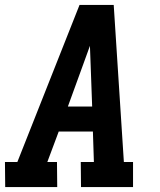

<svg xmlns="http://www.w3.org/2000/svg" viewBox="-25 -755 645 775"><path d="M206 0H-4L-5 -101H45L296 -735H434L475 -101H512V0H302L301 -101H354L350 -224H212L166 -101H205ZM347 -325 341 -490Q340 -510 339.5 -530Q339 -550 338 -570Q331 -550 323.5 -530Q316 -510 309 -490L249 -325Z"/></svg>

Font: Iosevka HT Extended
Style: Bold Italic
Weight: 700
Width: 7
Italic angle: -9°
Monospace: yes
Designer: Belleve Invis
Foundry: Belleve Invis
Version: Version 32.3.0; ttfautohint (v1.8.4)